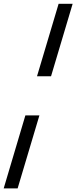

<svg xmlns="http://www.w3.org/2000/svg" viewBox="-61 -780 414 1040"><path d="M215.5 -367H139.5L256.5 -759.5H332.5ZM-41 240.5 76.5 -155H152.5L34.5 240.5Z"/></svg>

Font: Newsreader 9pt Medium
Style: Italic
Weight: 500
Italic angle: -17°
Designer: Hugues Gentile
Foundry: Production Type
Version: Version 1.003